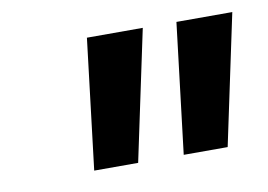

<svg xmlns="http://www.w3.org/2000/svg" viewBox="-43 -790 552 395"><g transform="rotate(-10 233.0 -592.0)"><path d="M125.5 -455.6 158.2 -727.5H274.9L217.3 -455.6ZM312.5 -455.6 345.2 -727.5H461.9L404.3 -455.6Z"/></g></svg>

Font: Inter 28pt SemiBold
Style: Italic
Weight: 600
Italic angle: -9.3988°
Designer: Rasmus Andersson
Foundry: rsms
Version: Version 4.001;git-66647c0bb